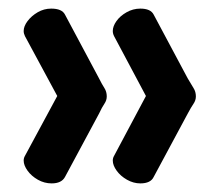

<svg xmlns="http://www.w3.org/2000/svg" viewBox="-20 -500 504 446"><path d="M306 -74Q290 -74 275 -82.5Q260 -91 251 -103.5Q242 -116 242 -127Q242 -133 245 -138L319 -277L245 -416Q242 -422 242 -428Q242 -439 250.5 -451Q259 -463 274 -471.5Q289 -480 306 -480Q330 -480 337 -466L416 -318Q424 -304 429.5 -295.5Q435 -287 435 -276Q435 -267 429.5 -259Q424 -251 416 -236L337 -89Q330 -74 306 -74ZM100 -74Q83 -74 68 -82.5Q53 -91 44 -103.5Q35 -116 35 -127Q35 -133 38 -138L113 -277L38 -416Q35 -422 35 -428Q35 -439 44 -451Q53 -463 67.5 -471.5Q82 -480 99 -480Q124 -480 131 -466L210 -318Q217 -304 222.5 -295.5Q228 -287 228 -276Q228 -267 222.5 -259Q217 -251 210 -236L131 -89Q123 -74 100 -74Z"/></svg>

Font: Dosis SemiBold
Style: Regular
Weight: 600
Designer: EdgarTolentino, PabloImpallari, IginoMarini
Foundry: EdgarTolentino, PabloImpallari, IginoMarini
Version: Version 3.001; ttfautohint (v1.8.2)